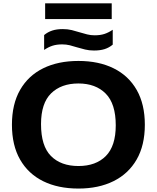

<svg xmlns="http://www.w3.org/2000/svg" viewBox="-20 -1112 932 1142"><path d="M446.5 9.5Q325.5 9.5 236.8 -34.2Q148 -78 99.5 -162.8Q51 -247.5 51 -370Q51 -492.5 99.5 -577.2Q148 -662 236.8 -705.8Q325.5 -749.5 446.5 -749.5Q567.5 -749.5 656.2 -705.5Q745 -661.5 793.2 -576.8Q841.5 -492 841.5 -370Q841.5 -248 792.8 -163.2Q744 -78.5 655.2 -34.5Q566.5 9.5 446.5 9.5ZM446.5 -124.5Q550.5 -124.5 609.5 -184Q668.5 -243.5 668.5 -366.5Q668.5 -495 608.8 -555.2Q549 -615.5 446.5 -615.5Q344 -615.5 284 -556.8Q224 -498 224 -373.5Q224 -243.5 283.2 -184Q342.5 -124.5 446.5 -124.5ZM539 -811.5Q510.5 -811.5 486 -817.5Q461.5 -823.5 438 -830.5Q416.5 -837.5 395 -842.8Q373.5 -848 350 -848Q317 -848 292.2 -840Q267.5 -832 242.5 -815V-903.5Q264 -921.5 290.5 -930.2Q317 -939 354 -939Q382.5 -939 407 -933Q431.5 -927 455 -919.5Q476.5 -913 498 -907.5Q519.5 -902 543 -902Q576 -902 600.8 -910Q625.5 -918 650.5 -935V-846.5Q629 -828.5 602.5 -820Q576 -811.5 539 -811.5ZM248.5 -998.5V-1092H644.5V-998.5Z"/></svg>

Font: Encode Sans Expanded
Style: Bold
Weight: 700
Width: 7
Designer: Multiple Designers
Foundry: Impallari Type
Version: Version 3.000; ttfautohint (v1.8.3) -l 8 -r 50 -G 200 -x 14 